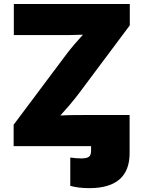

<svg xmlns="http://www.w3.org/2000/svg" viewBox="-20 -748 734 983"><path d="M339.8 203.6V58.6Q354.5 60.5 368.2 61.8Q381.8 63 396 63Q424.8 63 435.5 54.4Q446.3 45.9 446.3 23.9V0H49.8V-109.4L319.3 -469.2Q338.4 -494.6 359.9 -519.8Q381.3 -544.9 404.8 -570.3Q372.1 -568.8 339.1 -568.6Q306.2 -568.4 273.4 -568.4H50.8V-727.5H644.5V-618.2L380.9 -265.6Q360.4 -238.8 337.2 -211.4Q314 -184.1 289.1 -156.7Q326.2 -158.7 363.3 -158.9Q400.4 -159.2 437.5 -159.2H643.6V35.6Q643.6 215.3 436.5 215.3Q383.3 215.3 339.8 203.6Z"/></svg>

Font: Inter Black
Style: Regular
Weight: 900
Designer: Rasmus Andersson
Foundry: rsms
Version: Version 4.000;git-a52131595